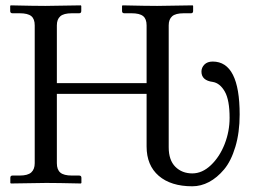

<svg xmlns="http://www.w3.org/2000/svg" viewBox="-20 -666 940 699"><path d="M513.7 -132.8V-324.2H187V-71.8Q187 -48.3 199.7 -37.6Q212.4 -26.9 241.7 -26.9H268.1Q276.4 -26.9 276.4 -18.6V0L274.4 2Q187.5 0 148.4 0L19.5 2L17.6 0V-18.6Q17.6 -26.9 25.4 -26.9H51.8Q81.1 -26.9 93.8 -38.3Q106.4 -49.8 106.4 -71.8V-573.7Q106.4 -597.2 93.8 -607.4Q81.1 -617.7 51.8 -617.7H25.4Q17.1 -617.7 17.1 -626V-644.5L19 -646.5Q106 -644.5 145 -644.5L273.9 -646.5L275.9 -644.5V-626Q275.9 -617.7 268.1 -617.7H241.7Q211.9 -617.7 199.5 -606.7Q187 -595.7 187 -573.7V-363.3H513.7V-573.7Q513.7 -597.2 501 -607.4Q488.3 -617.7 459 -617.7H432.6Q424.3 -617.7 424.3 -626V-644.5L426.3 -646.5Q513.2 -644.5 552.2 -644.5L681.2 -646.5L683.1 -644.5V-626Q683.1 -617.7 675.3 -617.7H648.9Q619.1 -617.7 606.7 -606.7Q594.2 -595.7 594.2 -573.7V-129.9Q594.2 -83 618.4 -58.8Q642.6 -34.7 680.2 -34.7Q716.3 -34.7 748 -64.9Q779.8 -95.2 797.9 -141.6Q815.9 -188 815.9 -236.8Q815.9 -302.2 798.3 -332.8Q780.8 -363.3 754.9 -367.7Q713.4 -373 713.4 -405.3Q713.4 -419.9 724.1 -430.9Q734.9 -441.9 754.4 -441.9Q852.5 -441.9 852.5 -249Q852.5 -183.6 836.9 -131.6Q821.3 -79.6 795.9 -49.3Q770.5 -19 741 -3.4Q711.4 12.2 680.2 12.2Q602.1 12.2 557.9 -25.9Q513.7 -64 513.7 -132.8Z"/></svg>

Font: Libertinage
Style: l
Weight: 400
Designer: OSP
Foundry: OSP
Version: Version 1.0; 2008; OFL relea